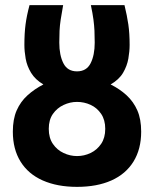

<svg xmlns="http://www.w3.org/2000/svg" viewBox="-20 -713 600 748"><path d="M280 15Q203 15 146.5 -10Q90 -35 60 -83.5Q30 -132 30 -200Q30 -249 45 -283Q60 -317 87 -341.5Q114 -366 149 -384Q117 -403 101 -429.5Q85 -456 80 -484.5Q75 -513 75 -538Q75 -583 79.5 -617.5Q84 -652 95 -693H226Q220 -660 216.5 -637Q213 -614 212 -593.5Q211 -573 211 -547Q211 -498 227 -466.5Q243 -435 280 -435Q317 -435 333 -466.5Q349 -498 349 -547Q349 -573 348 -593.5Q347 -614 344 -637Q341 -660 334 -693H465Q475 -652 480 -617.5Q485 -583 485 -538Q485 -513 480 -484.5Q475 -456 459.5 -429.5Q444 -403 411 -384Q447 -366 473.5 -341.5Q500 -317 515 -283Q530 -249 530 -200Q530 -132 500 -83.5Q470 -35 414 -10Q358 15 280 15ZM280 -105Q308 -105 333 -117Q358 -129 374 -152.5Q390 -176 390 -211Q390 -246 374 -269.5Q358 -293 333 -304.5Q308 -316 280 -316Q253 -316 227.5 -304Q202 -292 186 -269Q170 -246 170 -211Q170 -176 186 -152.5Q202 -129 227.5 -117Q253 -105 280 -105Z"/></svg>

Font: Ubuntu Sans Mono
Style: Regular
Weight: 400
Monospace: yes
Designer: Dalton Maag Ltd
Foundry: Dalton Maag Ltd
Version: Version 1.006